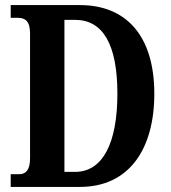

<svg xmlns="http://www.w3.org/2000/svg" viewBox="-20 -734 670 754"><path d="M22 0H294C486 0 586 -147 586 -366C586 -593 476 -714 294 -714H22V-664H50C79 -664 98 -651 98 -603V-113C98 -67 82 -50 56 -50H22ZM275 -59H233V-656H275C384 -656 441 -560 441 -366C441 -173 384 -59 275 -59Z"/></svg>

Font: Noto Serif Khmer ExtraCondensed
Style: Bold
Weight: 700
Width: 2
Designer: Danh Hong and the Monotype Design Team
Foundry: Monotype Imaging Inc.
Version: Version 2.004